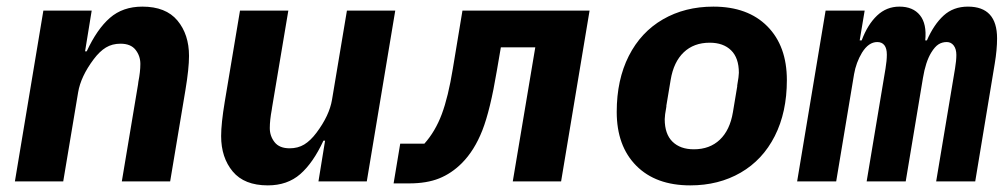

<svg xmlns="http://www.w3.org/2000/svg" viewBox="-20 -548 3040 580"><path d="M25 0 111 -516H257L237 -393H242Q273 -460 312 -494Q351 -528 410 -528Q481 -528 516 -486Q551 -444 551 -379Q551 -341 540 -275L494 0H348L397 -293L398 -301Q404 -331 404 -355Q404 -379 389.5 -397.5Q375 -416 344 -416Q319 -416 300 -404.5Q281 -393 263 -369Q224 -317 216 -269L171 0Z M962 -123H957Q926 -56 887 -22Q848 12 789 12Q718 12 683 -30Q648 -72 648 -137Q648 -175 659 -241L705 -516H851L802 -224L801 -217Q795 -185 795 -161Q795 -137 809.5 -118.5Q824 -100 855 -100Q880 -100 899 -111.5Q918 -123 936 -147Q975 -199 983 -247L1028 -516H1174L1088 0H942Z M1189 -114H1262Q1295 -151 1314.5 -203Q1334 -255 1348 -341L1377 -516H1761L1675 0H1529L1597 -405H1493L1481 -335Q1461 -215 1437 -154Q1413 -93 1375 -55Q1344 -24 1306.5 -9Q1269 6 1216 6H1169Z M1843 -210Q1843 -307 1879.5 -379Q1916 -451 1982.5 -489.5Q2049 -528 2135 -528Q2239 -528 2298 -468.5Q2357 -409 2357 -306Q2357 -209 2320.5 -137Q2284 -65 2217.5 -26.5Q2151 12 2065 12Q1961 12 1902 -47.5Q1843 -107 1843 -210ZM2194 -209 2207 -287V-290Q2212 -318 2212 -328Q2212 -373 2188.5 -396Q2165 -419 2124 -419Q2076 -419 2045.5 -390Q2015 -361 2006 -307L1993 -229V-226Q1988 -199 1988 -188Q1988 -143 2011.5 -120Q2035 -97 2076 -97Q2124 -97 2154.5 -126Q2185 -155 2194 -209Z M2388 0 2474 -516H2592L2577 -426H2583Q2601 -474 2629.5 -501Q2658 -528 2697 -528Q2738 -528 2759 -502Q2780 -476 2775 -426H2780Q2801 -474 2830.5 -501Q2860 -528 2904 -528Q2948 -528 2970 -504Q2992 -480 2992 -432Q2992 -398 2985 -356L2926 0H2808L2865 -341Q2869 -365 2869 -382Q2869 -400 2861 -410.5Q2853 -421 2840 -421Q2826 -421 2815 -414Q2804 -407 2793 -389Q2776 -361 2768 -312L2716 0H2598L2655 -341Q2659 -365 2659 -383Q2659 -402 2651.5 -411.5Q2644 -421 2630 -421Q2604 -421 2584 -389Q2566 -359 2560 -324L2506 0Z"/></svg>

Font: iA Writer Mono V
Style: Regular
Weight: 400
Italic angle: -9.5°
Designer: Mike Abbink, Paul van der Laan, Pieter van Rosmalen
Foundry: Bold Monday
Version: Version 2.000